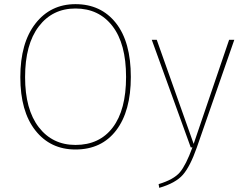

<svg xmlns="http://www.w3.org/2000/svg" viewBox="-20 -711 1173 926"><path d="M344 -691Q467 -691 539 -600Q611 -509 611 -340Q611 -175 540.5 -82.5Q470 10 344 10Q223 10 150.5 -82Q78 -174 78 -339Q78 -504 151 -597.5Q224 -691 344 -691ZM344 -670Q233 -670 167 -583.5Q101 -497 101 -339Q101 -183 167 -97.5Q233 -12 344 -12Q460 -12 524 -96.5Q588 -181 588 -340Q588 -500 522.5 -585Q457 -670 344 -670ZM1110 -519 929 1Q897 92 862 132Q827 172 748 195L745 177Q818 155 847.5 120Q877 85 908 0H900L712 -519H736L914 -17L1085 -519Z"/></svg>

Font: FiraGO Thin
Style: Regular
Weight: 100
Designer: bBox Type
Foundry: bBox Type GmbH
Version: Version 1.001;PS 001.001;hotconv 1.0.88;makeotf.lib2.5.64775